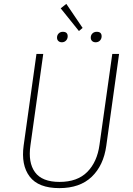

<svg xmlns="http://www.w3.org/2000/svg" viewBox="-20 -960 685 990"><path d="M322 -940 406 -816 387 -800 293 -917ZM299 -742Q288 -742 281 -748.5Q274 -755 274 -766Q274 -779 282.5 -787.5Q291 -796 304 -796Q329 -796 329 -773Q329 -760 320.5 -751Q312 -742 299 -742ZM473 -742Q462 -742 455 -748.5Q448 -755 448 -766Q448 -779 456.5 -787.5Q465 -796 479 -796Q504 -796 504 -773Q504 -760 495.5 -751Q487 -742 473 -742ZM594 -682 528 -208Q514 -107 453 -48.5Q392 10 286 10Q178 10 133 -49.5Q88 -109 102 -210L168 -682H203L137 -211Q124 -122 160.5 -72Q197 -22 287 -22Q379 -22 430 -73.5Q481 -125 493 -213L559 -682Z"/></svg>

Font: Fira Sans UltraLight
Style: Italic
Weight: 200
Italic angle: -8°
Designer: Carrois Corporate & Edenspiekermann AG
Foundry: Carrois Corporate GbR & Edenspiekermann AG
Version: Version 4.203;PS 004.203;hotconv 1.0.88;makeotf.lib2.5.64775